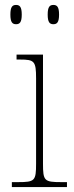

<svg xmlns="http://www.w3.org/2000/svg" viewBox="-20 -757 298 777"><path d="M196 -659C211 -659 219 -667 219 -698C219 -729 211 -737 196 -737C181 -737 173 -729 173 -698C173 -667 181 -659 196 -659ZM45 -659C60 -659 68 -667 68 -698C68 -729 60 -737 45 -737C30 -737 22 -729 22 -698C22 -667 30 -659 45 -659ZM28 0H251V-20H228C159 -20 154 -25 154 -95V-536H47V-516H61C119 -516 126 -510 126 -440V-95C126 -25 121 -20 53 -20H28Z"/></svg>

Font: Noto Serif Sinhala SemiCondensed Thin
Style: Regular
Weight: 100
Width: 4
Designer: Jelle Bosma - Monotype Design Team
Foundry: Monotype Imaging Inc.
Version: Version 2.007